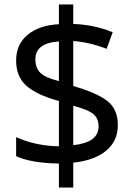

<svg xmlns="http://www.w3.org/2000/svg" viewBox="-20 -779 592 857"><path d="M243 58V-49Q119 -51 52 -82V-167Q137 -128 243 -126V-328Q142 -356 97 -397Q52 -438 52 -508Q52 -581 103 -623.5Q154 -666 243 -671V-759H307V-672Q401 -669 483 -635L456 -561Q382 -590 307 -596V-395Q414 -364 460 -327.5Q506 -291 506 -220Q506 -150 454 -106.5Q402 -63 307 -53V58ZM243 -417V-594Q138 -587 138 -515Q138 -475 160.5 -453.5Q183 -432 243 -417ZM307 -131Q420 -143 420 -214Q420 -251 396 -270.5Q372 -290 307 -307Z"/></svg>

Font: Advent Sans Logo
Style: Regular
Weight: 400
Designer: Types & Symbols
Foundry: Types & Symbols
Version: Version 1.002